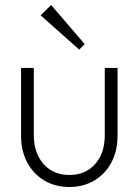

<svg xmlns="http://www.w3.org/2000/svg" viewBox="-20 -736 553 766"><path d="M257 10Q200 10 156.5 -16Q113 -42 88.5 -88Q64 -134 64 -194V-465H115V-196Q115 -126 153.5 -82Q192 -38 257 -38Q321 -38 359.5 -81.5Q398 -125 398 -196V-465H449V-194Q449 -134 424.5 -88Q400 -42 356.5 -16Q313 10 257 10ZM296 -538 142 -675 184 -716 318 -560Z"/></svg>

Font: Outfit ExtraLight
Style: Regular
Weight: 200
Designer: Rodrigo Fuenzalida
Foundry: fragTYPE
Version: Version 1.100; ttfautohint (v1.8.4.7-5d5b);gftools[0.9.27]